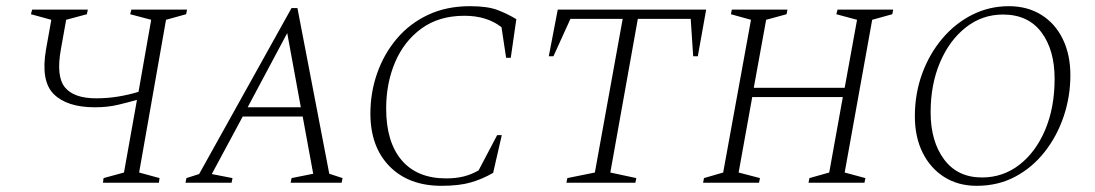

<svg xmlns="http://www.w3.org/2000/svg" viewBox="-20 -591 3542 621"><path d="M313 0 315 -15 381 -33 423 -268Q395 -260 361.5 -252Q328 -244 287 -244Q197 -244 154 -286.5Q111 -329 129 -432L146 -527L80 -545L84 -560H264L261 -545L194 -527L177 -432Q161 -344 190 -308.5Q219 -273 291 -273Q329 -273 364 -279Q399 -285 428 -294L469 -527L401 -545L405 -560H585L582 -545L517 -527L430 -33L496 -15L494 0Z M580 0 583 -15 624 -28 923 -565H942L1045 -29L1088 -15L1085 0H920L923 -15L993 -29L959 -214H765L665 -28L732 -15L729 0ZM781 -244H953L909 -484Z M1408 10Q1302 10 1240 -53Q1178 -116 1178 -224Q1178 -292 1200 -354.5Q1222 -417 1263.5 -466Q1305 -515 1364.5 -543Q1424 -571 1500 -571Q1557 -571 1589.5 -558.5Q1622 -546 1650 -529L1632 -404H1617L1602 -503Q1555 -540 1482 -540Q1400 -540 1343.5 -499Q1287 -458 1258 -390Q1229 -322 1229 -240Q1229 -132 1279 -73Q1329 -14 1423 -14Q1455 -14 1480.5 -20.5Q1506 -27 1528 -40L1588 -154H1603L1575 -32Q1541 -12 1503 -1Q1465 10 1408 10Z M1812 0 1815 -15 1904 -33 1994 -530H1825L1770 -409H1755L1784 -560H2264L2237 -409H2222L2214 -530H2043L1954 -33L2038 -15L2035 0Z M2254 0 2257 -15 2319 -33 2409 -527 2344 -545 2347 -560H2527L2524 -545L2458 -527L2418 -307H2712L2752 -527L2685 -545L2689 -560H2869L2866 -545L2801 -527L2712 -33L2779 -15L2776 0H2595L2598 -15L2662 -33L2706 -277H2413L2369 -33L2438 -15L2435 0Z M3139 10Q3079 10 3034 -18.5Q2989 -47 2964 -97.5Q2939 -148 2939 -215Q2939 -288 2962.5 -352.5Q2986 -417 3028 -466.5Q3070 -516 3125 -543.5Q3180 -571 3243 -571Q3303 -571 3348 -543Q3393 -515 3417.5 -464.5Q3442 -414 3442 -348Q3442 -279 3420.5 -215Q3399 -151 3359 -100Q3319 -49 3263.5 -19.5Q3208 10 3139 10ZM3156 -17Q3224 -17 3277 -58Q3330 -99 3360.5 -171Q3391 -243 3391 -336Q3391 -430 3348 -487Q3305 -544 3224 -544Q3157 -544 3104 -502.5Q3051 -461 3020.5 -389.5Q2990 -318 2990 -228Q2990 -134 3033.5 -75.5Q3077 -17 3156 -17Z"/></svg>

Font: Spectral SC ExtraLight
Style: Italic
Weight: 275
Italic angle: -10°
Designer: Jean-Baptiste Levee
Foundry: Production Type
Version: Version 2.001